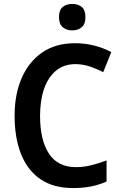

<svg xmlns="http://www.w3.org/2000/svg" viewBox="-20 -943 614 973"><path d="M362 -618Q304 -618 264 -585Q224 -552 203.5 -493Q183 -434 183 -356Q183 -233 228 -164.5Q273 -96 364 -96Q404 -96 442 -105.5Q480 -115 520 -130V-23Q481 -6 440.5 2Q400 10 350 10Q251 10 185.5 -34.5Q120 -79 87 -161.5Q54 -244 54 -357Q54 -464 89.5 -546.5Q125 -629 193 -676.5Q261 -724 360 -724Q458 -724 544 -679L503 -577Q471 -594 435.5 -606Q400 -618 362 -618ZM346 -923Q376 -923 394.5 -907.5Q413 -892 413 -856Q413 -821 394 -805Q375 -789 346 -789Q317 -789 298 -805Q279 -821 279 -856Q279 -892 297.5 -907.5Q316 -923 346 -923Z"/></svg>

Font: Noto Sans SemiCondensed SemiBold
Style: Regular
Weight: 600
Width: 4
Designer: Monotype Design Team
Foundry: Monotype Imaging Inc.
Version: Version 2.013; ttfautohint (v1.8.4.7-5d5b)